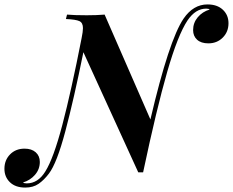

<svg xmlns="http://www.w3.org/2000/svg" viewBox="-100 -774 1053 868"><path d="M933 -669Q933 -630 907 -604Q881 -578 842 -578Q809 -578 791 -594.5Q773 -611 773 -638Q773 -671 794 -696Q815 -721 848 -731Q844 -735 832 -735Q784 -735 748 -682Q704 -616 656 -449.5Q608 -283 547 5H525L277 -538Q234 -326 195.5 -181Q157 -36 121 11Q99 40 74.5 57Q50 74 14 74Q-30 74 -55 50Q-80 26 -80 -11Q-80 -50 -54.5 -76Q-29 -102 11 -102Q43 -102 61.5 -85.5Q80 -69 80 -42Q80 -9 58.5 16Q37 41 4 51Q9 55 21 55Q72 55 105 1Q142 -58 182 -210Q222 -362 269 -602Q275 -631 275 -647Q275 -671 259 -678.5Q243 -686 198 -688L203 -708Q235 -705 292 -705Q338 -705 373 -708L580 -234Q664 -593 730 -690Q774 -754 838 -754Q882 -754 907.5 -730Q933 -706 933 -669Z"/></svg>

Font: Playfair Display SC
Style: Bold Italic
Weight: 700
Italic angle: -14°
Designer: Claus Eggers Sørensen
Foundry: Claus Eggers Sørensen
Version: Version 1.200; ttfautohint (v1.6)